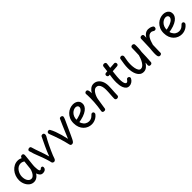

<svg xmlns="http://www.w3.org/2000/svg" viewBox="419 -2285 3909 3909"><g transform="rotate(-45 2373.0 -331.0)"><path d="M51 -226Q51 -286 71 -340.5Q91 -395 127 -437.5Q163 -480 211 -504.5Q259 -529 314 -529Q340 -529 364 -523Q388 -517 409 -506Q412 -528 424 -538.5Q436 -549 455 -550Q470 -551 480 -544.5Q490 -538 494.5 -528Q499 -518 499 -507Q499 -495 495.5 -462Q492 -429 487 -380.5Q482 -332 475 -271Q472 -246 471 -224.5Q470 -203 470 -193Q471 -151 474.5 -123Q478 -95 485.5 -80.5Q493 -66 504 -66Q518 -66 525.5 -73Q533 -80 540.5 -86.5Q548 -93 562 -93Q579 -93 587 -84Q595 -75 595 -55Q595 -41 590 -29.5Q585 -18 575 -8Q562 5 542 11.5Q522 18 499 18Q458 18 433.5 -9.5Q409 -37 396 -78Q377 -47 353 -25.5Q329 -4 302 7Q275 18 246 18Q188 18 144 -17Q100 -52 75.5 -108Q51 -164 51 -226ZM379 -225 400 -419Q381 -432 360 -439Q339 -446 316 -446Q277 -446 245 -426.5Q213 -407 190.5 -375.5Q168 -344 156 -306.5Q144 -269 144 -234Q144 -200 151 -169.5Q158 -139 172.5 -116Q187 -93 207.5 -80Q228 -67 255 -67Q283 -67 308 -89.5Q333 -112 351.5 -148.5Q370 -185 379 -225Z M620 -489Q618 -494 617 -498Q616 -502 616 -506Q616 -519 623.5 -528Q631 -537 642 -541.5Q653 -546 665 -546Q679 -546 690 -539Q701 -532 705 -515Q717 -470 733 -424.5Q749 -379 765.5 -332.5Q782 -286 798.5 -236.5Q815 -187 829 -133Q850 -189 872 -241Q894 -293 917 -341.5Q940 -390 962.5 -437Q985 -484 1007 -530Q1012 -541 1022.5 -546Q1033 -551 1045 -551Q1060 -551 1070 -545.5Q1080 -540 1085 -530.5Q1090 -521 1090 -509Q1090 -501 1088 -491.5Q1086 -482 1082 -472.5Q1078 -463 1072 -454Q1058 -432 1035.5 -390Q1013 -348 988 -296Q963 -244 939.5 -192Q916 -140 898.5 -96.5Q881 -53 875 -30Q871 -17 863.5 -7Q856 3 846 9Q836 15 821 15Q808 15 794.5 6Q781 -3 777 -17Q772 -43 764.5 -69Q757 -95 749 -121Q719 -216 681.5 -307Q644 -398 620 -489Z M1148 -478Q1148 -498 1162 -509Q1176 -520 1192 -520Q1200 -520 1209 -516.5Q1218 -513 1224 -503Q1252 -454 1275 -392.5Q1298 -331 1317.5 -261Q1337 -191 1353 -116Q1384 -190 1411.5 -256Q1439 -322 1467 -386.5Q1495 -451 1525 -518Q1530 -530 1539.5 -535Q1549 -540 1562 -540Q1573 -540 1583.5 -535.5Q1594 -531 1601 -522.5Q1608 -514 1608 -502Q1608 -492 1602.5 -475.5Q1597 -459 1588.5 -439.5Q1580 -420 1572 -402Q1564 -384 1558 -372Q1546 -346 1528 -306Q1510 -266 1489.5 -221Q1469 -176 1449 -132.5Q1429 -89 1412 -54Q1395 -20 1382 -4.5Q1369 11 1358 15.5Q1347 20 1335 20Q1320 20 1308 11.5Q1296 3 1292 -14Q1267 -127 1231.5 -236.5Q1196 -346 1152 -458Q1150 -463 1149 -468.5Q1148 -474 1148 -478Z M1721 -188 1695 -259Q1803 -274 1864.5 -299Q1926 -324 1951.5 -352.5Q1977 -381 1977 -406Q1977 -434 1958.5 -448.5Q1940 -463 1912 -463Q1887 -463 1858.5 -450.5Q1830 -438 1805.5 -413Q1781 -388 1765.5 -351Q1750 -314 1750 -264Q1750 -197 1773 -152.5Q1796 -108 1832.5 -86Q1869 -64 1909 -64Q1941 -64 1970 -76Q1999 -88 2023 -113Q2034 -125 2046 -134.5Q2058 -144 2072 -144Q2084 -144 2092.5 -139Q2101 -134 2105.5 -125.5Q2110 -117 2110 -106Q2110 -96 2107.5 -88Q2105 -80 2098 -72Q2074 -42 2042.5 -21.5Q2011 -1 1976.5 9Q1942 19 1907 19Q1859 19 1814.5 1Q1770 -17 1734.5 -52.5Q1699 -88 1678 -140.5Q1657 -193 1657 -261Q1657 -332 1681 -384.5Q1705 -437 1743.5 -472.5Q1782 -508 1828 -525.5Q1874 -543 1919 -543Q1961 -543 1996 -528Q2031 -513 2051.5 -483Q2072 -453 2072 -408Q2072 -377 2054.5 -343.5Q2037 -310 1996.5 -279.5Q1956 -249 1888.5 -225Q1821 -201 1721 -188Z M2258 -502Q2257 -519 2270 -532Q2283 -545 2304 -545Q2320 -545 2330.5 -535.5Q2341 -526 2346.5 -501.5Q2352 -477 2353 -432Q2381 -482 2421.5 -513Q2462 -544 2512 -544Q2566 -544 2609 -513.5Q2652 -483 2677 -427Q2702 -371 2702 -294Q2702 -251 2699 -207Q2696 -163 2693.5 -119Q2691 -75 2690 -31Q2690 -12 2676 -0.5Q2662 11 2641 11Q2621 11 2609 -0.5Q2597 -12 2597 -31Q2597 -58 2599 -87Q2601 -116 2603 -147Q2605 -178 2607 -210Q2609 -242 2609 -276Q2609 -333 2596.5 -373.5Q2584 -414 2560.5 -435.5Q2537 -457 2502 -457Q2475 -457 2450.5 -438Q2426 -419 2406.5 -388Q2387 -357 2373.5 -321Q2360 -285 2355 -252Q2345 -187 2338 -143Q2331 -99 2327 -71Q2323 -43 2320 -24Q2318 -9 2307 -1Q2296 7 2279 7Q2261 7 2249.5 1.5Q2238 -4 2233.5 -14.5Q2229 -25 2231 -38Q2241 -98 2248 -156.5Q2255 -215 2258.5 -271.5Q2262 -328 2262 -379Q2262 -410 2261.5 -431.5Q2261 -453 2260.5 -470Q2260 -487 2258 -502Z M2852 -437Q2834 -436 2823 -449.5Q2812 -463 2812 -481Q2812 -501 2825 -510.5Q2838 -520 2852 -521L3102 -539Q3123 -541 3133 -527Q3143 -513 3143 -497Q3143 -480 3133 -468.5Q3123 -457 3103 -455ZM2904 -639Q2905 -662 2919 -672Q2933 -682 2951 -682Q2968 -682 2983.5 -672Q2999 -662 2997 -639Q2996 -622 2992 -594Q2988 -566 2983 -536Q2978 -506 2975 -482Q2970 -442 2964.5 -396Q2959 -350 2955 -307Q2951 -264 2951 -234Q2951 -182 2958 -147.5Q2965 -113 2977 -96Q2989 -79 3005 -79Q3019 -79 3032.5 -91Q3046 -103 3049 -109Q3058 -125 3068 -132Q3078 -139 3091 -139Q3108 -139 3121.5 -128Q3135 -117 3135 -99Q3135 -92 3132.5 -84.5Q3130 -77 3125 -70Q3106 -36 3070.5 -14Q3035 8 2997 8Q2955 8 2928.5 -15Q2902 -38 2886.5 -75Q2871 -112 2865 -154.5Q2859 -197 2859 -237Q2859 -297 2867 -359Q2875 -421 2884 -479Q2887 -497 2890 -521.5Q2893 -546 2896 -570.5Q2899 -595 2901.5 -614Q2904 -633 2904 -639Z M3409 12Q3360 12 3326 -13Q3292 -38 3271 -79Q3250 -120 3240.5 -170Q3231 -220 3231 -269Q3231 -331 3240 -393Q3249 -455 3259 -512Q3261 -526 3274.5 -535Q3288 -544 3305 -544Q3325 -544 3337 -530Q3349 -516 3349 -496Q3348 -478 3341.5 -450Q3335 -422 3329 -379.5Q3323 -337 3323 -274Q3324 -228 3332.5 -182Q3341 -136 3360.5 -105Q3380 -74 3412 -74Q3445 -74 3471.5 -97.5Q3498 -121 3519 -156.5Q3540 -192 3554.5 -231Q3569 -270 3577 -300Q3580 -357 3581 -408Q3582 -459 3583 -504Q3584 -524 3597.5 -534.5Q3611 -545 3630 -545Q3643 -545 3653 -540Q3663 -535 3669 -525.5Q3675 -516 3675 -502Q3676 -492 3676 -470.5Q3676 -449 3675 -422Q3674 -395 3671.5 -365.5Q3669 -336 3664 -309Q3661 -235 3659.5 -165Q3658 -95 3651 -27Q3650 -11 3637 0Q3624 11 3604 11Q3578 11 3569.5 -2Q3561 -15 3561 -30Q3561 -39 3562.5 -49Q3564 -59 3565.5 -71Q3567 -83 3567 -98Q3552 -75 3535 -55Q3518 -35 3499 -20Q3480 -5 3457.5 3.5Q3435 12 3409 12Z M3846 -503Q3847 -524 3861 -534.5Q3875 -545 3894 -545Q3912 -545 3925 -535.5Q3938 -526 3938 -506Q3938 -500 3938 -490.5Q3938 -481 3937.5 -469.5Q3937 -458 3935 -444Q3964 -494 4001.5 -518.5Q4039 -543 4085 -543Q4108 -543 4134.5 -536.5Q4161 -530 4189 -513Q4201 -506 4206 -496Q4211 -486 4210 -472Q4209 -450 4196.5 -438.5Q4184 -427 4166 -427Q4156 -427 4147.5 -431Q4139 -435 4131 -440Q4121 -446 4110 -451.5Q4099 -457 4082 -457Q4023 -457 3987.5 -398.5Q3952 -340 3929 -248Q3928 -214 3927.5 -184.5Q3927 -155 3926 -128Q3925 -101 3924.5 -76Q3924 -51 3924 -27Q3924 -14 3917.5 -5Q3911 4 3900.5 8.5Q3890 13 3878 13Q3856 13 3845 0Q3834 -13 3830 -34.5Q3826 -56 3826 -81Q3826 -101 3827.5 -131Q3829 -161 3831.5 -191Q3834 -221 3837 -241Z M4315 -188 4289 -259Q4397 -274 4458.5 -299Q4520 -324 4545.5 -352.5Q4571 -381 4571 -406Q4571 -434 4552.5 -448.5Q4534 -463 4506 -463Q4481 -463 4452.5 -450.5Q4424 -438 4399.5 -413Q4375 -388 4359.5 -351Q4344 -314 4344 -264Q4344 -197 4367 -152.5Q4390 -108 4426.5 -86Q4463 -64 4503 -64Q4535 -64 4564 -76Q4593 -88 4617 -113Q4628 -125 4640 -134.5Q4652 -144 4666 -144Q4678 -144 4686.5 -139Q4695 -134 4699.5 -125.5Q4704 -117 4704 -106Q4704 -96 4701.5 -88Q4699 -80 4692 -72Q4668 -42 4636.5 -21.5Q4605 -1 4570.5 9Q4536 19 4501 19Q4453 19 4408.5 1Q4364 -17 4328.5 -52.5Q4293 -88 4272 -140.5Q4251 -193 4251 -261Q4251 -332 4275 -384.5Q4299 -437 4337.5 -472.5Q4376 -508 4422 -525.5Q4468 -543 4513 -543Q4555 -543 4590 -528Q4625 -513 4645.5 -483Q4666 -453 4666 -408Q4666 -377 4648.5 -343.5Q4631 -310 4590.5 -279.5Q4550 -249 4482.5 -225Q4415 -201 4315 -188Z"/></g></svg>

Font: Playpen Sans Arabic
Style: Regular
Weight: 400
Designer: Azza Alameddine, Laura Meseguer, Veronika Burian, José Scaglione
Foundry: TypeTogether
Version: Version 2.000